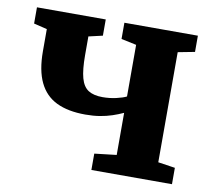

<svg xmlns="http://www.w3.org/2000/svg" viewBox="-66 -630 787 705"><g transform="rotate(10 327.0 -277.0)"><path d="M317.5 0V-61L399.5 -70.5V-227.5Q380 -218.5 359 -211.5Q338 -204.5 313.8 -200.5Q289.5 -196.5 260 -196.5Q195.5 -196.5 152.5 -217.2Q109.5 -238 88 -282.8Q66.5 -327.5 66.5 -398.5V-481L17 -493V-553.5H273.5V-493L221.5 -481V-412Q221.5 -357 230 -326.2Q238.5 -295.5 258.2 -283Q278 -270.5 311 -270.5Q337.5 -270.5 362.2 -276.2Q387 -282 399.5 -288.5V-481L343 -493V-553.5H617V-493L554.5 -481V-70.5L618 -61V0Z"/></g></svg>

Font: Merriweather 24pt ExtraBold
Style: Regular
Weight: 800
Version: Version 2.100